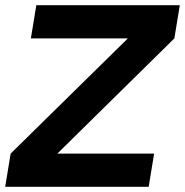

<svg xmlns="http://www.w3.org/2000/svg" viewBox="-24 -720 713 740"><path d="M17 -128 482 -585 648 -572 197 -128ZM-4 0 17 -128H570L549 0ZM95 -572 116 -700H669L648 -572Z"/></svg>

Font: Figtree
Style: Bold Italic
Weight: 700
Italic angle: -9.5°
Foundry: Erik Kennedy
Version: Version 2.001;gftools[0.9.30]